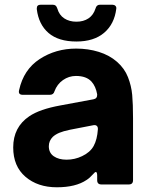

<svg xmlns="http://www.w3.org/2000/svg" viewBox="-20 -782 636 814"><path d="M36 -157Q36 -243 104 -289Q148 -319 236 -335L376 -361Q393 -364 392 -382Q386 -416 368 -436Q346 -460 302 -460Q272 -460 247 -442.5Q222 -425 211 -395Q207 -380 191 -380H77Q56 -380 61 -400Q80 -487 148 -531.5Q216 -576 303 -576Q354 -576 399 -562Q444 -548 476 -520Q508 -492 522.5 -455Q537 -418 540.5 -379.5Q544 -341 544 -280V-18Q544 0 526 0H410Q392 0 392 -18V-37Q392 -53 386 -53Q383 -53 377 -46Q360 -27 347 -19Q301 12 221 12Q140 12 88 -32.5Q36 -77 36 -157ZM328 -120Q362 -136 377 -163Q392 -190 395 -234V-236Q395 -245 389.5 -249Q384 -253 375 -251L277 -232Q248 -226 231.5 -219Q215 -212 204 -202Q187 -185 187 -162Q187 -134 208 -119.5Q229 -105 262 -105Q297 -105 328 -120ZM136 -743V-747Q136 -762 153 -762H203Q211 -762 215.5 -758.5Q220 -755 223 -746Q231 -718 252.5 -704Q274 -690 304 -690Q334 -690 355 -704Q376 -718 385 -746Q389 -762 404 -762H456Q464 -762 469 -757.5Q474 -753 473 -745Q465 -680 421.5 -643Q378 -606 304 -606Q228 -606 186 -642Q144 -678 136 -743Z"/></svg>

Font: Open Sauce Two ExtraBold
Style: Regular
Weight: 800
Designer: Alfredo Marco Pradil
Foundry: Creative Sauce Fz LLC
Version: Version 1.477